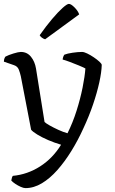

<svg xmlns="http://www.w3.org/2000/svg" viewBox="-22 -767 591 987"><path d="M109 200Q99 200 84.5 193.5Q70 187 56.5 178Q43 169 36 161Q38 151 39.5 146Q41 141 44 137Q119 130 184 88.5Q249 47 292 -23Q258 -33 225.5 -47Q193 -61 169.5 -75.5Q146 -90 138 -100L85 -375Q81 -393 74.5 -409.5Q68 -426 50 -432L-2 -450Q-2 -460 1 -467Q4 -474 6 -476Q21 -484 47 -492Q73 -500 85 -500Q117 -500 137 -475.5Q157 -451 163 -415L207 -140Q214 -133 233.5 -122Q253 -111 278 -99.5Q303 -88 325 -82Q352 -136 371.5 -197.5Q391 -259 402.5 -316.5Q414 -374 417 -415Q404 -422 382 -431Q360 -440 337.5 -448.5Q315 -457 300 -461Q302 -477 309 -486Q324 -492 351.5 -496Q379 -500 400 -500Q410 -500 426.5 -492Q443 -484 460 -472.5Q477 -461 489 -450Q501 -439 501 -433Q500 -396 488.5 -343.5Q477 -291 456.5 -230.5Q436 -170 407 -108Q379 -46 345 9Q311 64 273 107Q235 150 193.5 175Q152 200 109 200ZM210 -565Q200 -568 192.5 -574Q185 -580 182 -586Q215 -633 246 -669.5Q277 -706 300 -726.5Q323 -747 332 -747Q343 -747 361 -729Q379 -711 385 -693Z"/></svg>

Font: Texturina Light
Style: Regular
Weight: 300
Designer: Guillermo Torres Carreño
Foundry: Omnibus-Type
Version: Version 1.002; ttfautohint (v1.8.3)